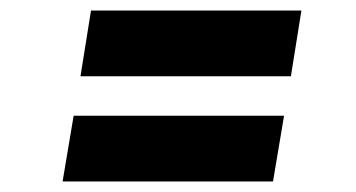

<svg xmlns="http://www.w3.org/2000/svg" viewBox="-20 -480 677 365"><path d="M153 -460H553L533 -335H133ZM120 -260H520L499 -135H99Z"/></svg>

Font: Oak Sans ExtraBold
Style: Italic
Weight: 800
Italic angle: -9.49998°
Foundry: Erik Kennedy, Walven
Version: Version 1.000